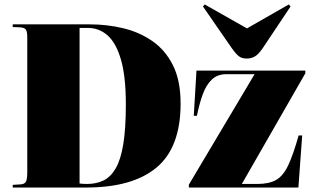

<svg xmlns="http://www.w3.org/2000/svg" viewBox="-20 -839 1406 859"><path d="M37 0V-12L71 -14Q90 -15 96 -26Q102 -37 102 -70V-673Q102 -698 95.5 -707Q89 -716 66 -717L37 -718V-730H383Q458 -730 530 -713Q602 -696 660.5 -656Q719 -616 753.5 -547.5Q788 -479 788 -376Q788 -180 681 -90Q574 0 365 0ZM369 -16Q411 -16 443 -31.5Q475 -47 497.5 -85.5Q520 -124 531.5 -193.5Q543 -263 543 -372Q543 -496 521.5 -571Q500 -646 462 -680Q424 -714 374 -714H336V-18Q344 -17 351.5 -16.5Q359 -16 369 -16ZM825 0V-13L1119 -507H992Q953 -507 928 -483.5Q903 -460 887.5 -418Q872 -376 861 -321H847L859 -523H1346V-511L1062 -16H1131Q1184 -16 1215.5 -34Q1247 -52 1269.5 -99.5Q1292 -147 1316 -233H1332L1315 0ZM1084 -577Q1062 -577 1048.5 -587.5Q1035 -598 1016 -625L888 -810L896 -819L1085 -712L1272 -819L1280 -810L1155 -623Q1136 -595 1119.5 -586Q1103 -577 1084 -577Z"/></svg>

Font: Display Black
Style: Regular
Weight: 900
Designer: Latin by Veronika Burian and Jose Scaglione. Greek by Irene Vlachou. Cyrillic by Vera Evstafieva.
Foundry: TypeTogether
Version: Version 3.002